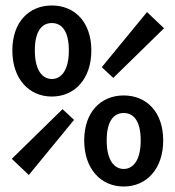

<svg xmlns="http://www.w3.org/2000/svg" viewBox="-20 -668 639 700"><path d="M169 -316C252 -316 313 -380 313 -484C313 -588 252 -648 169 -648C86 -648 25 -588 25 -484C25 -380 86 -316 169 -316ZM169 -380C135 -380 107 -411 107 -484C107 -558 135 -584 169 -584C203 -584 231 -558 231 -484C231 -411 203 -380 169 -380ZM85 -30 250 -231 208 -270 23 -89ZM516 -624 351 -423 393 -384 578 -565ZM431 12C514 12 575 -52 575 -156C575 -260 514 -320 431 -320C348 -320 287 -260 287 -156C287 -52 348 12 431 12ZM431 -52C397 -52 369 -83 369 -156C369 -230 397 -256 431 -256C465 -256 493 -230 493 -156C493 -83 465 -52 431 -52Z"/></svg>

Font: Source Code Pro Semibold
Style: Regular
Weight: 600
Monospace: yes
Designer: Paul D. Hunt
Foundry: Adobe Systems Incorporated
Version: Version 1.017;PS 1.000;hotconv 1.0.70;makeotf.lib2.5.5900